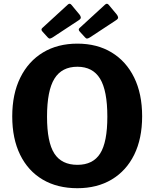

<svg xmlns="http://www.w3.org/2000/svg" viewBox="-20 -982 814 1012"><path d="M387.6 10Q282.1 10 205 -35.5Q127.9 -81 86.2 -166.1Q44.5 -251.1 44.5 -368.4Q44.5 -487 87.1 -573Q129.6 -659 206.7 -705.5Q283.9 -752 387.8 -752Q491.8 -752 568.4 -705.5Q645.1 -659 687.1 -573.3Q729.2 -487.6 729.2 -369Q729.2 -251.7 687.5 -166.8Q645.8 -82 569 -36Q492.2 10 387.6 10ZM388.1 -113.2Q470.1 -113.2 507.9 -172.9Q545.8 -232.5 545.8 -366.9Q545.8 -504.7 507.3 -567.4Q468.8 -630.2 387.8 -630.2Q305.9 -630.2 266.9 -567.3Q227.9 -504.4 227.9 -366.9Q227.9 -232.8 266.3 -173Q304.7 -113.2 388.1 -113.2ZM356.8 -956.1 398.8 -905.6Q405.4 -897.4 405.9 -890Q406.5 -882.7 395.1 -875.5L257.5 -784.9Q247.8 -779 242.7 -778.7Q237.6 -778.3 231.3 -785.2L205.2 -813.9Q193.1 -826 203.1 -834.6L337.2 -957.6Q347.9 -967.6 356.8 -956.1ZM553.4 -956.1 595.4 -905.6Q601.9 -897.4 602.5 -890Q603.1 -882.7 591.7 -875.5L454.1 -784.9Q444.4 -779 439.3 -778.7Q434.1 -778.3 427.9 -785.2L401.8 -813.9Q389.6 -826 399.6 -834.6L533.7 -957.6Q544.4 -967.6 553.4 -956.1Z"/></svg>

Font: Libre Franklin Thin
Style: Regular
Weight: 100
Designer: Pablo Impallari, Rodrigo Fuenzalida, Nhung Nguyen
Foundry: Impallari Type
Version: Version 3.000